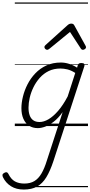

<svg xmlns="http://www.w3.org/2000/svg" viewBox="-121 -1030 739 1569"><path d="M73 519Q12 519 -31 492Q-74 465 -97 418Q-102 407 -100.5 398Q-99 389 -85 382Q-74 376 -66 378Q-58 380 -53 390Q-31 435 1 452.5Q33 470 78 470Q126 470 159.5 450Q193 430 217.5 388.5Q242 347 262 282L391 -114Q355 -64 318 -35.5Q281 -7 248 5Q215 17 188 17Q146 17 116 -3Q86 -23 70 -59.5Q54 -96 54 -146Q54 -190 66.5 -241Q79 -292 104 -341Q129 -390 167.5 -430.5Q206 -471 258 -495Q310 -519 377 -519Q410 -519 444.5 -508Q479 -497 509 -477L514 -495Q518 -507 524.5 -511Q531 -515 544 -515Q562 -515 567 -507.5Q572 -500 568 -488L316 285Q289 367 257.5 418.5Q226 470 182 494.5Q138 519 73 519ZM202 -33Q237 -33 275.5 -55.5Q314 -78 354 -124Q394 -170 432 -242L494 -434Q459 -456 429.5 -463Q400 -470 373 -470Q319 -470 277 -449.5Q235 -429 204 -394Q173 -359 152.5 -317Q132 -275 122 -231.5Q112 -188 112 -150Q112 -114 121.5 -87.5Q131 -61 151 -47Q171 -33 202 -33ZM264 -623Q256 -623 249 -630Q242 -637 242 -645Q242 -650 244.5 -654Q247 -658 251 -662L432 -825Q440 -832 447 -834.5Q454 -837 462 -837Q469 -837 475.5 -834Q482 -831 486 -823L576 -660Q579 -655 580.5 -651Q582 -647 582 -644Q582 -635 573 -629Q564 -623 557 -623Q551 -623 546.5 -626Q542 -629 539 -634L451 -769L286 -634Q279 -629 274.5 -626Q270 -623 264 -623ZM0 490H598V500H0ZM0 -20H598V0H0ZM0 -505H598V-500H0ZM0 -1010H598V-1000H0Z"/></svg>

Font: Playwrite MX Guides
Style: Regular
Weight: 400
Designer: Veronika Burian, José Scaglione
Foundry: TypeTogether
Version: Version 1.003